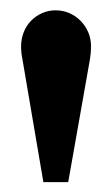

<svg xmlns="http://www.w3.org/2000/svg" viewBox="-20 -760 221 378"><path d="M23.9 -645Q22.9 -649.4 22.2 -655.8Q21.5 -662.1 21.5 -668.5Q21.5 -683.1 26.6 -696.3Q31.7 -709.5 41 -719Q50.3 -728.5 62.7 -734.1Q75.2 -739.7 89.4 -739.7Q104 -739.7 116.7 -734.1Q129.4 -728.5 138.9 -718.8Q148.4 -709 153.8 -696.3Q159.2 -683.6 159.2 -668.9Q159.2 -662.6 158.7 -656.2Q158.2 -649.9 157.2 -644L114.3 -401.4H65.4Z"/></svg>

Font: Atomic Age
Style: Regular
Weight: 400
Version: Version 1.007; ttfautohint (v1.4.1) -l 6 -r 46 -G 0 -x 0 -H 